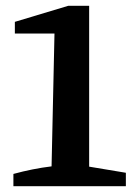

<svg xmlns="http://www.w3.org/2000/svg" viewBox="-20 -639 454 659"><path d="M26 0V-42Q59 -51 91.5 -57.5Q124 -64 157 -68L167 -524H31V-564L214 -619H286V-67L412 -46V0Z"/></svg>

Font: Piazzolla Thin
Style: Bold
Weight: 700
Version: Version 2.005